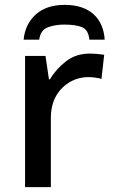

<svg xmlns="http://www.w3.org/2000/svg" viewBox="-20 -769 465 789"><path d="M246.1 -749C195.8 -749 156.2 -735.8 127 -709.5C97.7 -683.1 81.1 -648.4 77.1 -606H141.1C144.5 -631.8 156.2 -648.9 176.3 -656.7C196.3 -664.1 218.8 -668 244.1 -668C273.9 -668 298.3 -664.6 316.4 -657.7C334.5 -650.4 344.7 -633.3 347.2 -606H410.2C404.8 -692.4 350.1 -749 246.1 -749ZM349.1 -548.8C311.5 -548.8 279.3 -538.6 252 -517.6C224.6 -496.6 202.1 -471.7 185.1 -442.9H181.2L167 -539.1H83V0H189V-284.2C189 -319.3 196.3 -349.6 210.4 -374.5C239.3 -424.8 290 -452.1 342.8 -452.1C361.8 -452.1 379.9 -449.7 397 -444.8L408.2 -543.9C392.1 -546.4 367.2 -548.8 349.1 -548.8Z"/></svg>

Font: Noto Reveo Sans
Style: Regular
Weight: 500
Designer: Monotype Design Team
Foundry: Monotype Imaging Inc.
Version: Version 2.007